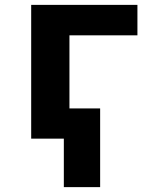

<svg xmlns="http://www.w3.org/2000/svg" viewBox="-20 -569 640 788"><path d="M108 0V-549H544V-424H265V-124H391V199H242V0Z"/></svg>

Font: Noto Sans Mono ExtraBold
Style: Regular
Weight: 800
Designer: Monotype Design Team
Foundry: Monotype Imaging Inc.
Version: Version 2.014